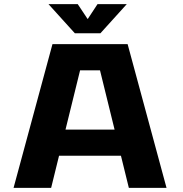

<svg xmlns="http://www.w3.org/2000/svg" viewBox="-20 -915 890 935"><path d="M597.5 -895 469 -753H344.5L216 -895H358.5L407 -822L455 -895ZM607.5 0 569 -156.5H267.5L229 0H46L235.5 -700H601.5L791 0ZM370 -572.5 299 -284H538L467 -572.5Z"/></svg>

Font: League Mono Wide
Style: Bold
Weight: 700
Width: 8
Designer: Tyler Finck
Foundry: The League of Moveable Type / Tyler Finck
Version: Version 2.210